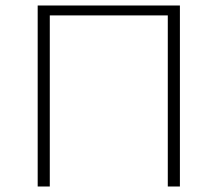

<svg xmlns="http://www.w3.org/2000/svg" viewBox="-20 -678 791 698"><path d="M590 0V-658H634V0ZM117 0V-658H161V0ZM133 -622V-658H619V-622Z"/></svg>

Font: Ysabeau SC ExtraLight
Style: Regular
Weight: 250
Designer: Christian Thalmann (Catharsis Fonts)
Version: Version 2.001;gftools[0.9.30]; featfreeze: smcp